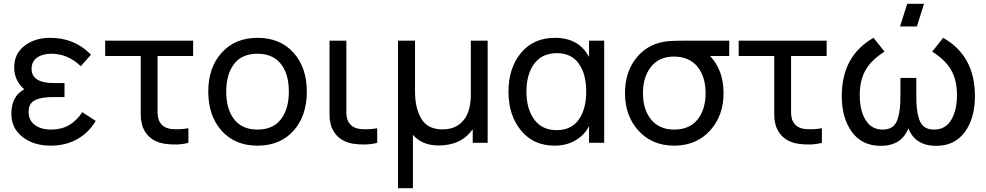

<svg xmlns="http://www.w3.org/2000/svg" viewBox="-20 -755 5214 1015"><path d="M415 -162 486 -116Q450 -54 388.5 -19.5Q327 15 248 15Q158 15 99 -31Q40 -77 40 -154Q40 -246 108 -283Q55 -330 55 -398Q55 -471 109.5 -513Q164 -555 245 -555Q375 -555 461 -466L407 -405Q339 -471 251 -471Q205 -471 176 -450.5Q147 -430 147 -391Q147 -316 265 -316H321V-242H265Q197 -242 164 -225Q131 -208 131 -163Q131 -120 163.5 -95Q196 -70 251 -70Q355 -70 415 -162Z M850 5Q776 -7 744 -64Q739 -73 735.5 -81Q732 -89 730 -100Q728 -111 726.5 -116.5Q725 -122 724.5 -137Q724 -152 724 -156.5Q724 -161 724 -180.5Q724 -200 724 -204V-459H536V-540H1001V-459H813V-208Q813 -203 813 -190Q813 -177 813 -172.5Q813 -168 813 -158.5Q813 -149 814 -144.5Q815 -140 816 -133Q817 -126 819 -121Q821 -116 824 -111Q842 -78 887 -73Q929 -69 976 -77V0Q920 15 850 5Z M1341 15Q1222 15 1151.5 -64Q1081 -143 1081 -271Q1081 -398 1152 -476.5Q1223 -555 1341 -555Q1461 -555 1531.5 -476.5Q1602 -398 1602 -271Q1602 -142 1531.5 -63.5Q1461 15 1341 15ZM1341 -70Q1423 -70 1465 -124.5Q1507 -179 1507 -271Q1507 -364 1464.5 -417.5Q1422 -471 1341 -471Q1259 -471 1217.5 -417Q1176 -363 1176 -271Q1176 -177 1218.5 -123.5Q1261 -70 1341 -70Z M1848 5Q1774 -7 1742 -64Q1737 -73 1733.5 -81Q1730 -89 1728 -100Q1726 -111 1724.5 -116.5Q1723 -122 1722.5 -137Q1722 -152 1722 -156.5Q1722 -161 1722 -180.5Q1722 -200 1722 -204V-540H1811V-208Q1811 -203 1811 -190Q1811 -177 1811 -172.5Q1811 -168 1811 -158.5Q1811 -149 1812 -144.5Q1813 -140 1814 -133Q1815 -126 1817 -121Q1819 -116 1822 -111Q1840 -78 1885 -73Q1927 -69 1974 -77V0Q1918 15 1848 5Z M2084 240V-540H2174V-270Q2174 -183 2207.5 -127Q2241 -71 2320 -71Q2390 -71 2429.5 -118Q2469 -165 2469 -256V-540H2558V0H2479V-72Q2419 14 2299 14Q2211 14 2163 -42V240Z M3094 -540H3174V0H3094V-88Q3068 -39 3020.5 -12Q2973 15 2912 15Q2800 15 2734 -65.5Q2668 -146 2668 -270Q2668 -395 2734 -475Q2800 -555 2914 -555Q3040 -555 3094 -454ZM2923 -67Q3000 -67 3039.5 -122.5Q3079 -178 3079 -271Q3079 -364 3039.5 -419Q3000 -474 2924 -474Q2846 -474 2804.5 -418.5Q2763 -363 2763 -270Q2763 -180 2804 -123.5Q2845 -67 2923 -67Z M3835 -540V-459H3734Q3805 -383 3805 -263Q3805 -142 3732.5 -63.5Q3660 15 3544 15Q3428 15 3356 -63.5Q3284 -142 3284 -263Q3284 -369 3339 -442.5Q3394 -516 3487 -534Q3518 -540 3604 -540ZM3544 -70Q3624 -70 3667 -122.5Q3710 -175 3710 -263Q3710 -350 3667 -402.5Q3624 -455 3544 -456Q3464 -456 3421.5 -402Q3379 -348 3379 -263Q3379 -175 3422.5 -122.5Q3466 -70 3544 -70Z M4199 5Q4125 -7 4093 -64Q4088 -73 4084.5 -81Q4081 -89 4079 -100Q4077 -111 4075.5 -116.5Q4074 -122 4073.5 -137Q4073 -152 4073 -156.5Q4073 -161 4073 -180.5Q4073 -200 4073 -204V-459H3885V-540H4350V-459H4162V-208Q4162 -203 4162 -190Q4162 -177 4162 -172.5Q4162 -168 4162 -158.5Q4162 -149 4163 -144.5Q4164 -140 4165 -133Q4166 -126 4168 -121Q4170 -116 4173 -111Q4191 -78 4236 -73Q4278 -69 4325 -77V0Q4269 15 4199 5Z M4865 -735 4827 -615H4738L4776 -735ZM4966 -555Q5134 -460 5134 -247Q5134 -130 5080.5 -57Q5027 16 4929 16Q4819 16 4782 -76Q4745 16 4636 16Q4537 16 4483.5 -57.5Q4430 -131 4430 -247Q4430 -460 4598 -555L4656 -482Q4586 -438 4555.5 -384Q4525 -330 4525 -252Q4525 -171 4556 -120.5Q4587 -70 4646 -70Q4677 -70 4696.5 -83.5Q4716 -97 4725 -125Q4734 -153 4737 -181Q4740 -209 4740 -252V-343H4824V-252Q4824 -209 4827 -181Q4830 -153 4839 -125Q4848 -97 4867.5 -83.5Q4887 -70 4918 -70Q4978 -70 5008.5 -121Q5039 -172 5039 -252Q5039 -331 5008 -385Q4977 -439 4908 -482Z"/></svg>

Font: Manrope Medium
Style: Medium
Weight: 500
Designer: Mikhail Sharanda
Foundry: Mikhail Sharanda
Version: Version 4.000;hotconv 1.0.109;makeotfexe 2.5.65596